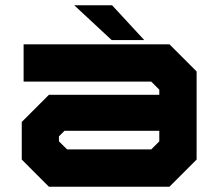

<svg xmlns="http://www.w3.org/2000/svg" viewBox="-20 -708 828 728"><path d="M165.5 0 62.5 -103V-245.5L165.5 -348.5H584V-368L553.5 -398.5H69.5V-540H622.5L725.5 -437V-103L622.5 0ZM234.5 -141.5H553.5L584 -172V-212H224.5L203.5 -191V-172ZM527 -556H403.5L261.5 -688H405Z"/></svg>

Font: Tourney Expanded Black
Style: Regular
Weight: 900
Width: 7
Designer: Tyler Finck
Foundry: Etcetera Type Co
Version: Version 1.010; ttfautohint (v1.8.3)